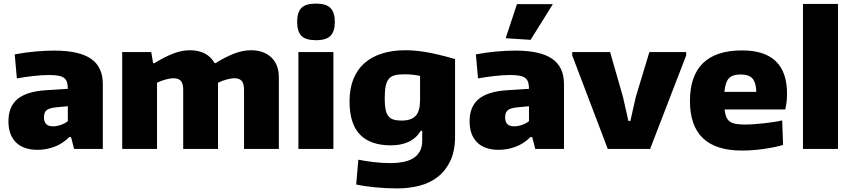

<svg xmlns="http://www.w3.org/2000/svg" viewBox="-20 -830 4746 1070"><path d="M190 5Q110 5 68.5 -37Q27 -79 27 -154Q27 -236 77.5 -278Q128 -320 234 -327L358 -335Q358 -357 353.5 -371.5Q349 -386 337.5 -395Q326 -404 306 -408Q286 -412 253 -412Q215 -412 166 -406.5Q117 -401 74 -393L62 -527Q121 -538 177 -543Q233 -548 282 -548Q421 -548 487 -502.5Q553 -457 553 -362V0H393L376 -66H366Q329 -29 283 -12Q237 5 190 5ZM275 -126Q298 -126 321 -134.5Q344 -143 358 -155V-238L294 -232Q255 -228 240 -216Q225 -204 225 -176Q225 -126 275 -126Z M661 -540H823L833 -478H841Q895 -512 944 -531Q993 -550 1038 -550Q1087 -550 1122 -531.5Q1157 -513 1176 -478H1181Q1235 -512 1284 -531Q1333 -550 1378 -550Q1450 -550 1492 -510Q1534 -470 1534 -399V0H1340V-330Q1340 -364 1327 -379Q1314 -394 1286 -394Q1269 -394 1243 -387Q1217 -380 1195 -369V0H1001V-330Q1001 -364 988 -379Q975 -394 946 -394Q930 -394 903.5 -387Q877 -380 855 -369V0H661Z M1741 -606Q1684 -606 1660 -630Q1636 -654 1636 -708Q1636 -762 1660 -786Q1684 -810 1741 -810Q1798 -810 1822 -785Q1846 -760 1846 -708Q1846 -656 1822.5 -631Q1799 -606 1741 -606ZM1643 -540H1838V0H1643Z M2194 220Q2164 220 2132.5 218.5Q2101 217 2071 214Q2041 211 2013.5 207Q1986 203 1965 198L1977 60Q2012 67 2060 73Q2108 79 2156 79Q2193 79 2225 73Q2257 67 2281 53Q2305 39 2319 14.5Q2333 -10 2333 -46V-101H2325Q2299 -59 2257 -39.5Q2215 -20 2159 -20Q2044 -20 1986 -80Q1928 -140 1928 -265Q1928 -336 1949.5 -389.5Q1971 -443 2011.5 -478.5Q2052 -514 2109.5 -532Q2167 -550 2239 -550Q2263 -550 2288.5 -548Q2314 -546 2346 -541Q2378 -536 2419 -526.5Q2460 -517 2516 -501V-69Q2516 11 2490 66Q2464 121 2420 155.5Q2376 190 2317.5 205Q2259 220 2194 220ZM2218 -158Q2272 -158 2296.5 -184.5Q2321 -211 2321 -271V-407Q2303 -411 2281 -413.5Q2259 -416 2233 -416Q2201 -416 2180 -410.5Q2159 -405 2146.5 -390Q2134 -375 2129 -348.5Q2124 -322 2124 -280Q2124 -245 2128.5 -221.5Q2133 -198 2143.5 -184Q2154 -170 2172 -164Q2190 -158 2218 -158Z M2760 5Q2680 5 2638.5 -37Q2597 -79 2597 -154Q2597 -236 2647.5 -278Q2698 -320 2804 -327L2928 -335Q2928 -357 2923.5 -371.5Q2919 -386 2907.5 -395Q2896 -404 2876 -408Q2856 -412 2823 -412Q2785 -412 2736 -406.5Q2687 -401 2644 -393L2632 -527Q2691 -538 2747 -543Q2803 -548 2852 -548Q2991 -548 3057 -502.5Q3123 -457 3123 -362V0H2963L2946 -66H2936Q2899 -29 2853 -12Q2807 5 2760 5ZM2845 -126Q2868 -126 2891 -134.5Q2914 -143 2928 -155V-238L2864 -232Q2825 -228 2810 -216Q2795 -204 2795 -176Q2795 -126 2845 -126ZM2798 -617 2861 -807H3061L2937 -608Z M3169 -521V-540H3380L3452 -289L3482 -156H3493L3523 -289L3599 -540H3804V-521L3603 0H3367Z M4114 9Q3825 9 3825 -267Q3825 -407 3897.5 -478Q3970 -549 4116 -549Q4366 -549 4366 -308Q4366 -259 4356 -220H4018Q4021 -194 4028 -177.5Q4035 -161 4048 -152Q4061 -143 4081.5 -139.5Q4102 -136 4132 -136Q4155 -136 4182.5 -138Q4210 -140 4238 -143Q4266 -146 4292 -150Q4318 -154 4339 -159L4344 -22Q4294 -8 4233.5 0.5Q4173 9 4114 9ZM4107 -415Q4062 -415 4042 -393.5Q4022 -372 4017 -318H4195Q4193 -371 4173 -393Q4153 -415 4107 -415Z M4455 -808H4650V0H4455Z"/></svg>

Font: Encode Sans Normal
Style: ExtraBold
Weight: 800
Designer: Pablo Impallari, Andres Torresi
Foundry: Pablo Impallari, Andres Torresi
Version: Version 1.000; ttfautohint (v1.00) -l 8 -r 50 -G 200 -x 14 -